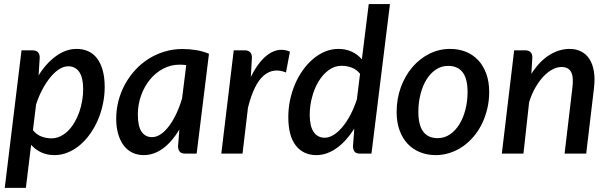

<svg xmlns="http://www.w3.org/2000/svg" viewBox="-20 -760 3014 950"><path d="M143 -116Q161 -93.5 185.2 -84.5Q209.5 -75.5 233.5 -75.5Q257.5 -75.5 278.5 -85.5Q299.5 -95.5 317 -113Q334.5 -130.5 348.5 -154.2Q362.5 -178 372 -205Q381.5 -232 386.5 -261.2Q391.5 -290.5 391.5 -319Q391.5 -375.5 372.2 -403.8Q353 -432 317.5 -432Q295.5 -432 273 -417.8Q250.5 -403.5 229.5 -378Q208.5 -352.5 190 -318Q171.5 -283.5 158.5 -243ZM171 -387Q189.5 -417 211.2 -441Q233 -465 256.8 -482.2Q280.5 -499.5 306.2 -508.8Q332 -518 359 -518Q391 -518 416.8 -506.2Q442.5 -494.5 460.5 -470.8Q478.5 -447 488.2 -411.8Q498 -376.5 498 -329.5Q498 -287 489.2 -245.5Q480.5 -204 464.5 -166.8Q448.5 -129.5 425.8 -97.5Q403 -65.5 375.5 -42.2Q348 -19 316 -5.8Q284 7.5 249.5 7.5Q213.5 7.5 184.2 -6Q155 -19.5 134 -43.5L108 169.5H3.5L86.5 -511H140.5Q158 -511 167.2 -502.2Q176.5 -493.5 176.5 -475Z M901.5 -438Q893 -439 884.8 -439.5Q876.5 -440 868 -440Q825 -440 787.2 -420Q749.5 -400 721.8 -366Q694 -332 678 -287.2Q662 -242.5 662 -193Q662 -136 680.2 -108.8Q698.5 -81.5 732 -81.5Q754.5 -81.5 776 -96.2Q797.5 -111 816.8 -136.8Q836 -162.5 852.5 -197.5Q869 -232.5 881 -273.5ZM867.5 -119Q850 -90 830.2 -66.8Q810.5 -43.5 788.5 -27Q766.5 -10.5 742 -1.5Q717.5 7.5 691 7.5Q661.5 7.5 636.5 -4Q611.5 -15.5 593.5 -38.5Q575.5 -61.5 565.2 -95.2Q555 -129 555 -173.5Q555 -219 566.5 -262.2Q578 -305.5 599 -343.8Q620 -382 649.5 -414Q679 -446 715.5 -469Q752 -492 794.2 -504.8Q836.5 -517.5 883 -517.5Q916.5 -517.5 949.5 -512.2Q982.5 -507 1014 -494L953 0H896.5Q876 0 868.5 -10.5Q861 -21 861 -36.5Z M1221 -378.5Q1240.5 -419 1263.2 -448Q1286 -477 1310.8 -493.5Q1335.5 -510 1361.8 -513Q1388 -516 1414.5 -504.5L1395 -401.5Q1331.5 -427 1283.8 -385.2Q1236 -343.5 1207 -227.5L1180 0H1075L1136.5 -511H1190.5Q1208 -511 1217.2 -502.2Q1226.5 -493.5 1226.5 -475Z M1761.5 -395Q1743.5 -417 1719.2 -425.8Q1695 -434.5 1671 -434.5Q1635 -434.5 1605.8 -412.8Q1576.5 -391 1555.8 -356.2Q1535 -321.5 1523.8 -278.2Q1512.5 -235 1512.5 -192Q1512.5 -135.5 1532 -107Q1551.5 -78.5 1586.5 -78.5Q1608.5 -78.5 1631.5 -93Q1654.5 -107.5 1675.5 -133Q1696.5 -158.5 1714.8 -193.5Q1733 -228.5 1746 -269.5ZM1909.5 -740 1818 0H1761.5Q1741 0 1733.8 -10.5Q1726.5 -21 1726.5 -36.5L1733 -123.5Q1714 -93.5 1692.5 -69.5Q1671 -45.5 1647.2 -28.2Q1623.5 -11 1598 -1.8Q1572.5 7.5 1545.5 7.5Q1481 7.5 1443.8 -39.8Q1406.5 -87 1406.5 -181Q1406.5 -223.5 1415.2 -265Q1424 -306.5 1440 -344Q1456 -381.5 1478.8 -413.2Q1501.5 -445 1529 -468.2Q1556.5 -491.5 1588.2 -504.8Q1620 -518 1654.5 -518Q1690.5 -518 1720 -504.5Q1749.5 -491 1770.5 -466.5L1804.5 -740Z M2145.5 -76.5Q2179 -76.5 2206.5 -95.2Q2234 -114 2253.2 -145.5Q2272.5 -177 2283 -218.2Q2293.5 -259.5 2293.5 -304.5Q2293.5 -370.5 2269.2 -402.2Q2245 -434 2197.5 -434Q2163.5 -434 2136.2 -415.5Q2109 -397 2090 -366Q2071 -335 2060.5 -293.5Q2050 -252 2050 -206.5Q2050 -76.5 2145.5 -76.5ZM2136 7.5Q2094 7.5 2058.5 -6.8Q2023 -21 1997.2 -48.2Q1971.5 -75.5 1957 -115.2Q1942.5 -155 1942.5 -205.5Q1942.5 -271 1963.2 -328Q1984 -385 2020 -427.2Q2056 -469.5 2104.2 -493.8Q2152.5 -518 2207.5 -518Q2249.5 -518 2285 -503.8Q2320.5 -489.5 2346 -462.2Q2371.5 -435 2386 -395.2Q2400.5 -355.5 2400.5 -305Q2400.5 -262 2391 -222Q2381.5 -182 2364.5 -147.2Q2347.5 -112.5 2323.2 -84Q2299 -55.5 2269.8 -35.2Q2240.5 -15 2206.5 -3.8Q2172.5 7.5 2136 7.5Z M2609 -394.5Q2648.5 -456.5 2697.5 -487.2Q2746.5 -518 2798.5 -518Q2830.5 -518 2855.5 -505.2Q2880.5 -492.5 2896.5 -467.8Q2912.5 -443 2918.5 -407Q2924.5 -371 2919 -324.5L2880.5 0H2773.5L2812 -324.5Q2819 -379 2805.8 -403.8Q2792.5 -428.5 2758 -428.5Q2736 -428.5 2712.8 -416Q2689.5 -403.5 2668.2 -380.8Q2647 -358 2628.5 -325.8Q2610 -293.5 2598 -254L2570 0H2463L2524 -511H2578Q2595.5 -511 2604.8 -502.2Q2614 -493.5 2614 -475Z"/></svg>

Font: Lato 2
Style: Italic
Weight: 600
Italic angle: -7°
Designer: Lukasz Dziedzic with Adam Twardoch and Botio Nikoltchev
Foundry: tyPoland Lukasz Dziedzic
Version: Version 2.015; 2015-08-06; http://www.latofonts.com/